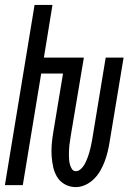

<svg xmlns="http://www.w3.org/2000/svg" viewBox="-25 -755 545 783"><path d="M284 8Q260 8 240 -3Q220 -14 208.5 -32.5Q197 -51 192 -73.5Q187 -96 185.5 -119.5Q184 -143 186 -166.5Q188 -190 192 -214L232 -455H143L68 0H-5L116 -735H189L154 -520H317L264 -204Q263 -194 261 -183.5Q259 -173 258 -163Q257 -153 256.5 -142.5Q256 -132 256 -122Q256 -112 257 -102Q258 -92 260.5 -83Q263 -74 268.5 -65.5Q274 -57 284 -57Q294 -57 302 -63.5Q310 -70 315.5 -78Q321 -86 325 -95Q329 -104 332.5 -113Q336 -122 338.5 -131Q341 -140 343.5 -149.5Q346 -159 347.5 -168Q349 -177 351 -186L406 -520H479L422 -176Q419 -156 414 -136Q409 -116 402 -97Q395 -78 384.5 -59.5Q374 -41 358.5 -25.5Q343 -10 323.5 -1Q304 8 284 8Z"/></svg>

Font: Iosevka Term Curly
Style: Italic
Weight: 400
Italic angle: -9°
Designer: Belleve Invis
Foundry: Belleve Invis
Version: Version 32.3.0